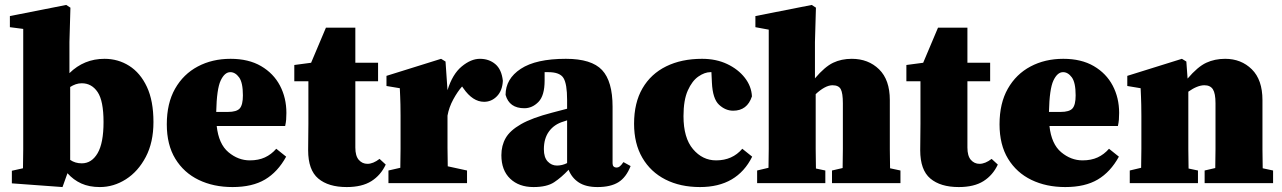

<svg xmlns="http://www.w3.org/2000/svg" viewBox="-20 -741 5189 777"><path d="M28 1V-50L73 -60Q74 -96 74 -137Q74 -178 74 -209V-624L20 -631V-676L248 -721L265 -710L261 -571V-445Q320 -503 403 -503Q458 -503 503 -474.5Q548 -446 574.5 -389.5Q601 -333 601 -247Q601 -165 570 -106Q539 -47 489.5 -15.5Q440 16 384 16Q341 16 309 1.5Q277 -13 253 -40L233 16ZM311 -404Q298 -404 286.5 -400Q275 -396 264 -389V-94Q284 -80 311 -80Q351 -80 375 -121Q399 -162 399 -247Q399 -333 375 -368.5Q351 -404 311 -404Z M912 -449Q889 -449 873 -415Q857 -381 855 -288H902Q938 -288 950.5 -302.5Q963 -317 963 -355Q963 -407 947.5 -428Q932 -449 912 -449ZM921 16Q844 16 784 -13Q724 -42 689.5 -98.5Q655 -155 655 -238Q655 -323 688.5 -382Q722 -441 780.5 -472Q839 -503 913 -503Q986 -503 1036.5 -473.5Q1087 -444 1113 -394.5Q1139 -345 1139 -284Q1139 -268 1138 -256.5Q1137 -245 1134 -231H857Q865 -158 904.5 -125Q944 -92 991 -92Q1026 -92 1052 -104Q1078 -116 1098 -139L1138 -107Q1104 -45 1052.5 -14.5Q1001 16 921 16Z M1383 16Q1309 16 1268 -18.5Q1227 -53 1227 -133Q1227 -162 1227.5 -186.5Q1228 -211 1228 -240V-412H1171V-478L1239 -487L1299 -629H1418V-487H1510V-412H1418V-144Q1418 -110 1432 -94Q1446 -78 1467 -78Q1490 -78 1516 -98L1541 -75Q1521 -32 1483 -8Q1445 16 1383 16Z M1552 0V-51L1600 -62Q1601 -98 1601 -138.5Q1601 -179 1601 -210V-273Q1601 -301 1600.5 -318Q1600 -335 1599.5 -349.5Q1599 -364 1598 -384L1544 -393V-434L1765 -503L1783 -492L1791 -376Q1811 -441 1848.5 -472Q1886 -503 1922 -503Q1959 -503 1984.5 -481.5Q2010 -460 2015 -414Q2013 -374 1991 -351.5Q1969 -329 1939 -329Q1893 -329 1855 -384L1850 -391Q1832 -371 1814.5 -339Q1797 -307 1791 -273V-210Q1791 -181 1791 -142Q1791 -103 1792 -68L1870 -51V0Z M2398 16Q2351 16 2322.5 -2.5Q2294 -21 2281 -54Q2252 -23 2222.5 -3.5Q2193 16 2139 16Q2080 16 2044.5 -18Q2009 -52 2009 -113Q2009 -152 2026.5 -182.5Q2044 -213 2088.5 -238.5Q2133 -264 2214 -285Q2229 -289 2244.5 -293Q2260 -297 2275 -301V-337Q2275 -401 2260.5 -425Q2246 -449 2199 -449Q2195 -449 2191.5 -449Q2188 -449 2184 -449V-415Q2184 -354 2159 -328.5Q2134 -303 2102 -303Q2041 -303 2026 -357Q2026 -422 2087.5 -462.5Q2149 -503 2270 -503Q2374 -503 2416.5 -457.5Q2459 -412 2459 -309V-80Q2459 -63 2476 -63Q2482 -63 2488 -67.5Q2494 -72 2503 -85L2532 -69Q2514 -23 2482.5 -3.5Q2451 16 2398 16ZM2181 -137Q2181 -104 2196.5 -87.5Q2212 -71 2234 -71Q2255 -71 2275 -81V-254Q2271 -253 2267.5 -251.5Q2264 -250 2260 -249Q2223 -238 2202 -209.5Q2181 -181 2181 -137Z M2813 16Q2733 16 2673 -14.5Q2613 -45 2579.5 -102.5Q2546 -160 2546 -240Q2546 -325 2580 -383.5Q2614 -442 2676 -472.5Q2738 -503 2821 -503Q2878 -503 2922.5 -482Q2967 -461 2994 -426.5Q3021 -392 3023 -351Q3004 -293 2947 -293Q2916 -293 2890 -317Q2864 -341 2861 -407L2859 -449H2855Q2832 -449 2806.5 -431.5Q2781 -414 2763.5 -375Q2746 -336 2746 -271Q2746 -183 2784.5 -137.5Q2823 -92 2878 -92Q2944 -92 2984 -139L3024 -107Q2963 16 2813 16Z M3044 0V-51L3090 -62Q3091 -98 3091 -138.5Q3091 -179 3091 -210V-621L3037 -631V-676L3265 -721L3282 -710L3278 -571V-424Q3318 -471 3351.5 -487Q3385 -503 3427 -503Q3494 -503 3537.5 -460.5Q3581 -418 3581 -336V-210Q3581 -178 3581 -137Q3581 -96 3582 -60L3624 -51V0H3347V-51L3390 -61Q3391 -97 3391 -138Q3391 -179 3391 -210V-323Q3391 -364 3382.5 -380Q3374 -396 3349 -396Q3334 -396 3316.5 -386.5Q3299 -377 3281 -360V-210Q3281 -179 3281 -137.5Q3281 -96 3282 -59L3320 -51V0Z M3860 16Q3786 16 3745 -18.5Q3704 -53 3704 -133Q3704 -162 3704.5 -186.5Q3705 -211 3705 -240V-412H3648V-478L3716 -487L3776 -629H3895V-487H3987V-412H3895V-144Q3895 -110 3909 -94Q3923 -78 3944 -78Q3967 -78 3993 -98L4018 -75Q3998 -32 3960 -8Q3922 16 3860 16Z M4282 -449Q4259 -449 4243 -415Q4227 -381 4225 -288H4272Q4308 -288 4320.5 -302.5Q4333 -317 4333 -355Q4333 -407 4317.5 -428Q4302 -449 4282 -449ZM4291 16Q4214 16 4154 -13Q4094 -42 4059.5 -98.5Q4025 -155 4025 -238Q4025 -323 4058.5 -382Q4092 -441 4150.5 -472Q4209 -503 4283 -503Q4356 -503 4406.5 -473.5Q4457 -444 4483 -394.5Q4509 -345 4509 -284Q4509 -268 4508 -256.5Q4507 -245 4504 -231H4227Q4235 -158 4274.5 -125Q4314 -92 4361 -92Q4396 -92 4422 -104Q4448 -116 4468 -139L4508 -107Q4474 -45 4422.5 -14.5Q4371 16 4291 16Z M4552 0V-51L4598 -62Q4599 -98 4599 -138.5Q4599 -179 4599 -210V-272Q4599 -300 4598.5 -317Q4598 -334 4597.5 -349Q4597 -364 4596 -384L4542 -393V-434L4763 -503L4781 -492L4786 -423Q4827 -471 4861.5 -487Q4896 -503 4938 -503Q5003 -503 5046 -460.5Q5089 -418 5089 -336V-210Q5089 -178 5089 -137Q5089 -96 5090 -60L5132 -51V0H4855V-51L4898 -61Q4899 -97 4899 -138Q4899 -179 4899 -210V-323Q4899 -363 4888.5 -379.5Q4878 -396 4854 -396Q4826 -396 4789 -370V-210Q4789 -179 4789 -137.5Q4789 -96 4790 -59L4828 -51V0Z"/></svg>

Font: Source Serif 4 Black
Style: Regular
Weight: 900
Designer: Frank Grießhammer
Foundry: Adobe
Version: Version 4.005;hotconv 1.1.0;makeotfexe 2.6.0